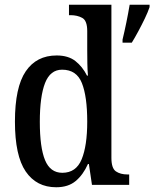

<svg xmlns="http://www.w3.org/2000/svg" viewBox="-20 -780 651 810"><path d="M217 10Q134 10 88.5 -56.5Q43 -123 43 -267Q43 -412 88.5 -479Q134 -546 219 -546Q268 -546 298 -522.5Q328 -499 347 -461H351Q349 -485 348.5 -513.5Q348 -542 348 -569V-649Q348 -693 327 -704.5Q306 -716 278 -716H271V-760H450V-114Q450 -70 469 -57Q488 -44 518 -44H525V0H368L355 -88H351Q331 -43 299.5 -16.5Q268 10 217 10ZM243 -51Q301 -51 324.5 -108Q348 -165 348 -267Q348 -373 325.5 -429.5Q303 -486 242 -486Q192 -486 170 -429.5Q148 -373 148 -266Q148 -158 170 -104.5Q192 -51 243 -51ZM497 -613Q505 -646 513 -685Q521 -724 527 -760H611V-750Q604 -729 591 -702Q578 -675 563.5 -648Q549 -621 536 -600H497Z"/></svg>

Font: Noto Serif Tamil Condensed Medium
Style: Regular
Weight: 500
Width: 3
Designer: Indian Type Foundry, Tom Grace, and the Monotype Design Team
Foundry: Monotype Imaging Inc.
Version: Version 2.004; ttfautohint (v1.8.4.7-5d5b)